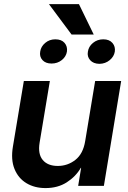

<svg xmlns="http://www.w3.org/2000/svg" viewBox="-20 -914 627 944"><path d="M398.9 -220.7 447.8 -515.6H575.7L490.7 0H364.3L378.9 -88.9H377.4Q352.5 -45.9 308.3 -17.6Q264.2 10.7 203.6 10.7Q149.9 10.7 109.9 -13.4Q69.8 -37.6 51.3 -83.3Q32.7 -128.9 43.5 -193.4L97.2 -515.6H225.1L174.8 -212.9Q165.5 -156.7 190.2 -127.4Q214.8 -98.1 264.2 -98.1Q312.5 -98.1 350.6 -127.9Q388.7 -157.7 398.9 -220.7ZM368.2 -893.6 440.9 -744.1H332L220.7 -893.6ZM412.1 -659.7Q415.5 -685.1 437 -702.9Q458.5 -720.7 487.8 -720.7Q517.6 -720.7 533 -702.6Q548.3 -684.6 544.4 -659.7Q540.5 -635.7 519.3 -618.2Q498 -600.6 468.8 -600.1Q439 -600.6 423.3 -618.2Q407.7 -635.7 412.1 -659.7ZM177.7 -660.6Q181.2 -685.1 202.1 -702.9Q223.1 -720.7 252 -720.7Q282.2 -720.7 297.4 -703.1Q312.5 -685.5 309.1 -660.6Q305.2 -635.7 283.9 -618.7Q262.7 -601.6 233.4 -601.6Q204.1 -601.6 188.7 -618.7Q173.3 -635.7 177.7 -660.6Z"/></svg>

Font: Inter Display Semi Bold
Style: Italic
Weight: 600
Italic angle: -9.39999°
Designer: Rasmus Andersson
Foundry: rsms
Version: Version 4.000;git-4fc901f